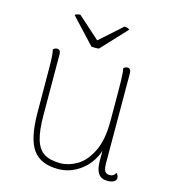

<svg xmlns="http://www.w3.org/2000/svg" viewBox="-106 -771 762 867"><g transform="rotate(15 275.5 -337.5)"><path d="M515 -18Q515 -7 504 -0.5Q493 6 475 6Q445 6 431.5 -13.5Q418 -33 418 -73V-119Q397 -58 349 -23Q301 12 245 12Q164 12 127.5 -37.5Q91 -87 90 -207L89 -417Q89 -480 83 -504Q91 -512 101 -512Q118 -512 118 -490L119 -206Q119 -133 132 -91.5Q145 -50 173 -33Q201 -16 248 -16Q286 -16 325 -38.5Q364 -61 391 -115Q418 -169 418 -257Q418 -407 417 -447Q416 -487 412 -504Q420 -512 430 -512Q447 -512 447 -490L448 -72Q448 -44 454.5 -33Q461 -22 478 -22Q497 -22 505 -40Q515 -29 515 -18ZM266 -595 369 -687Q385 -687 393 -679L283 -561Q277 -560 265 -560Q254 -560 248 -561L138 -679Q140 -683 148.5 -685Q157 -687 163 -687Z"/></g></svg>

Font: Arima Madurai Thin
Style: Regular
Weight: 250
Designer: Joana Correia and Natanael Gama
Foundry: NDISCOVER
Version: Version 1.020; ttfautohint (v1.5) -l 7 -r 28 -G 50 -x 13 -D 